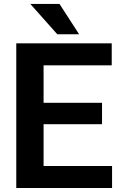

<svg xmlns="http://www.w3.org/2000/svg" viewBox="-20 -936 595 956"><path d="M131 -916.3H276.3L374 -765.3H265.3ZM61 -720.3H536.3V-610.7H197V-424.3H488V-317.7H197V-109.3H538V0H61Z"/></svg>

Font: FreesentationVF
Style: Regular
Weight: 400
Designer: glyphs from Roboto by Christian Robertson / Hangul glyphs from Noto Sans CJK(Source Han Sans) by Jang Soo-young and Kang
Foundry: PT&
Version: Version 2.001;Glyphs 3.3.1 (3343)